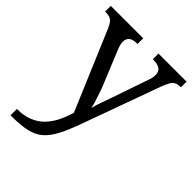

<svg xmlns="http://www.w3.org/2000/svg" viewBox="-220 -650 1005 1005"><g transform="rotate(45 282.5 -148.0)"><path d="M38 193Q89 193 126 178Q163 163 189 136.5Q215 110 233 74Q251 38 263 -4L78 -441Q69 -462 60 -473.5Q51 -485 39 -489.5Q27 -494 7 -494H4V-536H244V-494H241Q211 -494 196 -482.5Q181 -471 181 -446Q181 -438 183 -429Q185 -420 189 -409L262 -231Q272 -208 281.5 -180.5Q291 -153 299 -128Q307 -103 310 -86Q317 -115 328.5 -146Q340 -177 350 -207L417 -402Q422 -414 424 -425.5Q426 -437 426 -445Q426 -471 409.5 -482.5Q393 -494 360 -494H357V-536H565V-494H562Q543 -494 530 -488Q517 -482 507.5 -465Q498 -448 486 -416L334 4Q308 77 284 123Q260 169 230.5 194.5Q201 220 157 230Q113 240 47 240H38Z"/></g></svg>

Font: Noto Rashi Hebrew
Style: Regular
Weight: 400
Version: Version 1.006